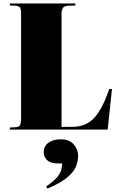

<svg xmlns="http://www.w3.org/2000/svg" viewBox="-20 -750 688 1111"><path d="M37 0V-12L71 -14Q90 -15 96 -26Q102 -37 102 -70V-673Q102 -698 95.5 -707Q89 -716 66 -717L37 -718V-730H416V-718L378 -717Q353 -716 344.5 -705Q336 -694 336 -667V-16H399Q479 -16 527 -70Q575 -124 612 -235H628L603 0ZM255 341 247 329Q291 299 310 276Q329 253 334 234Q339 215 340 196H320Q273 196 253 177Q233 158 233 132Q233 95 261 75.5Q289 56 331 56Q381 56 406.5 85.5Q432 115 432 152Q432 179 421 210Q410 241 372.5 274Q335 307 255 341Z"/></svg>

Font: Display Black
Style: Regular
Weight: 900
Designer: Latin by Veronika Burian and Jose Scaglione. Greek by Irene Vlachou. Cyrillic by Vera Evstafieva.
Foundry: TypeTogether
Version: Version 3.002